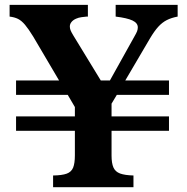

<svg xmlns="http://www.w3.org/2000/svg" viewBox="-20 -780 780 800"><path d="M20 -759.8H346.2V-710.9H340.8Q327.6 -709.5 320.1 -708.5Q312.5 -707.5 307.9 -706.1Q303.2 -704.6 296.9 -702.1Q284.7 -696.8 277.8 -688.2Q271 -679.7 271 -669.9Q271 -662.1 273.9 -654.3Q276.9 -646.5 285.2 -632.8L399.9 -444.8H438L540 -627.9Q548.3 -642.1 551.3 -650.1Q554.2 -658.2 554.2 -666Q554.2 -684.1 532 -694.6Q509.8 -705.1 461.9 -710.9V-759.8H720.2V-710.9Q694.3 -706.1 675 -696.3Q655.8 -686.5 639.4 -668.5Q623 -650.4 605 -620.1L502 -444.8H684.1V-384.8H466.8L444.8 -348.1V-294.9H684.1V-234.9H444.8V-131.8Q444.8 -100.1 452.6 -82.3Q460.4 -64.5 480.2 -57.1Q500 -49.8 536.1 -48.8V0H201.2V-48.8Q238.3 -49.3 257.8 -56.4Q277.3 -63.5 284.7 -81.5Q292 -99.6 292 -132.8V-234.9H46.9V-294.9H292V-334L262.2 -384.8H46.9V-444.8H226.1L118.2 -627.9Q98.6 -659.7 84.2 -676.8Q69.8 -693.8 55.2 -701.2Q40.5 -708.5 20 -710.9Z"/></svg>

Font: BIZ UDPMincho
Style: Bold
Weight: 700
Designer: TypeBank Co., Ltd.
Foundry: Morisawa Inc.
Version: Version 1.06